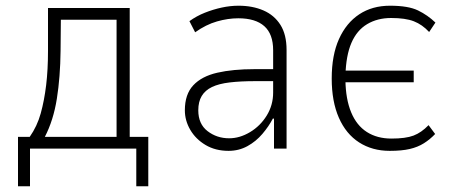

<svg xmlns="http://www.w3.org/2000/svg" viewBox="-20 -520 1590 672"><path d="M43 132V-41H84Q110 -78 122.5 -123Q135 -168 141.5 -222Q148 -276 148 -342V-492H434V-41H499V132H457V0H85V132ZM137 -41H388V-451H193L192 -342Q191 -250 179 -174.5Q167 -99 137 -41Z M780 8Q734 8 699.5 -12.5Q665 -33 646 -65.5Q627 -98 627 -134Q627 -190 656.5 -221.5Q686 -253 740.5 -265.5Q795 -278 871 -278H946V-236H873Q822 -236 784 -231.5Q746 -227 722 -215.5Q698 -204 686 -184Q674 -164 674 -134Q674 -86 706.5 -61Q739 -36 782 -36Q819 -36 855 -57.5Q891 -79 913.5 -115.5Q936 -152 936 -196V-344Q936 -401 905 -428.5Q874 -456 814 -456Q778 -456 739.5 -445Q701 -434 663 -407L643 -446Q668 -464 697 -475.5Q726 -487 756 -493.5Q786 -500 815 -500Q864 -500 902 -483.5Q940 -467 961.5 -433Q983 -399 983 -345V0H939V-105H935Q921 -78 898.5 -51.5Q876 -25 846 -8.5Q816 8 780 8Z M1344 8Q1283 8 1237 -21.5Q1191 -51 1166 -108Q1141 -165 1141 -245Q1141 -327 1166.5 -383.5Q1192 -440 1237.5 -470Q1283 -500 1345 -500Q1409 -500 1443 -483.5Q1477 -467 1504 -441L1482 -408Q1458 -434 1428.5 -445.5Q1399 -457 1349 -457Q1301 -457 1265 -435.5Q1229 -414 1210 -370Q1191 -326 1189 -256L1180 -273H1428V-232H1180L1189 -239Q1190 -173 1209 -127Q1228 -81 1264 -58Q1300 -35 1350 -35Q1400 -35 1427.5 -45.5Q1455 -56 1480 -82L1503 -51Q1485 -32 1463.5 -18.5Q1442 -5 1414 1.5Q1386 8 1344 8Z"/></svg>

Font: Nunito Sans 7pt Condensed ExtraLight
Style: Regular
Weight: 250
Width: 3
Designer: Vernon Adams
Foundry: Vernon Adams
Version: Version 3.101;gftools[0.9.27]